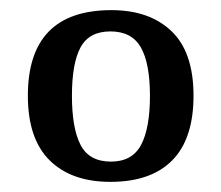

<svg xmlns="http://www.w3.org/2000/svg" viewBox="-20 -739 437 379"><path d="M198 -380Q121 -380 78 -422.5Q35 -465 35 -550Q35 -719 200 -719Q275 -719 318.5 -677.5Q362 -636 362 -550Q362 -465 320 -422.5Q278 -380 198 -380ZM199 -420Q241 -420 258.5 -453Q276 -486 276 -550Q276 -614 258 -645.5Q240 -677 198 -677Q156 -677 139 -645.5Q122 -614 122 -550Q122 -486 139 -453Q156 -420 199 -420Z"/></svg>

Font: Noto Serif Old Uyghur
Style: Regular
Weight: 400
Designer: Lewis McGuffie
Foundry: Google LLC
Version: Version 1.003; ttfautohint (v1.8.4.7-5d5b)